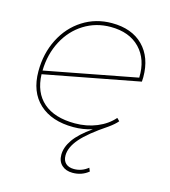

<svg xmlns="http://www.w3.org/2000/svg" viewBox="-109 -608 805 909"><g transform="rotate(15 293.0 -153.5)"><path d="M537 -311 536 -289 68 -200Q71 -111 125.5 -63.5Q180 -16 280 -16Q338 -16 387.5 -36.5Q437 -57 468 -93L481 -80Q467 -63 439 -43Q352 15 314.5 58.5Q277 102 277 142Q277 167 291.5 180.5Q306 194 332 194Q370 194 401 169L408 186Q375 213 330 213Q297 213 277 194.5Q257 176 257 144Q257 107 283.5 69Q310 31 370 -11Q325 3 278 3Q171 3 110.5 -53Q50 -109 50 -210Q50 -297 86 -368Q122 -439 185.5 -479.5Q249 -520 328 -520Q426 -520 481.5 -464Q537 -408 537 -311ZM68 -218 519 -304Q522 -394 470.5 -447.5Q419 -501 327 -501Q255 -501 196.5 -464.5Q138 -428 104 -363.5Q70 -299 68 -218Z"/></g></svg>

Font: Montserrat Alternates Thin
Style: Italic
Weight: 250
Italic angle: -11.3°
Designer: Julieta Ulanovsky
Foundry: Julieta Ulanovsky
Version: Version 7.200